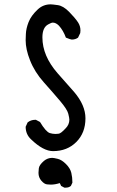

<svg xmlns="http://www.w3.org/2000/svg" viewBox="-20 -738 540 883"><path d="M282 125H276L261 117L255 104Q233 111 214 111Q210 111 197 110Q184 109 170.5 93.5Q157 78 157 57Q157 52 158.5 36.5Q160 21 182 2Q199 -12 220 -12Q227 -12 245.5 -7.5Q264 -3 283.5 16.5Q303 36 308 57Q313 78 313 102L306 117Q297 125 282 125ZM224 -43Q179 -43 123 -97Q98 -120 98 -155L107 -175Q122 -187 142 -187H145L164 -177Q191 -132 209 -126Q222 -122 235 -122Q239 -122 249.5 -123Q260 -124 282 -148Q299 -165 299 -188Q299 -195 294 -215Q289 -235 256.5 -273.5Q224 -312 181.5 -359.5Q139 -407 118 -461Q98 -511 98 -553Q98 -557 99 -582Q100 -607 111.5 -636.5Q123 -666 154 -695Q179 -718 213 -718Q220 -718 245.5 -714.5Q271 -711 298 -683.5Q325 -656 339 -635Q350 -618 350 -598L349 -586L339 -565Q327 -556 310 -556Q305 -556 283 -565Q271 -598 251 -620Q237 -634 223 -634Q216 -634 202 -626Q175 -612 175 -566Q175 -481 245 -401L321 -315Q373 -254 373 -194Q373 -127 331 -85Q289 -43 224 -43Z"/></svg>

Font: Xiaolai SC
Style: Regular
Weight: 400
Designer: Nozomi Seto 瀬戸のぞみ
Version: Version 3.11;December 4, 2020;FontCreator 13.0.0.2613 64-bit